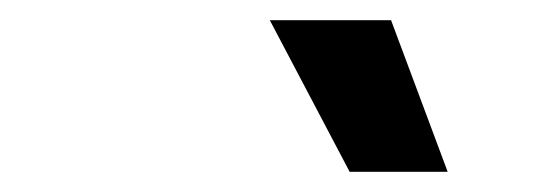

<svg xmlns="http://www.w3.org/2000/svg" viewBox="-20 -755 540 190"><path d="M247 -735H367L423 -585H326Z"/></svg>

Font: Radio Canada Condensed SemiBold
Style: Italic
Weight: 600
Width: 3
Italic angle: -12°
Designer: Charles Daoud, Etienne Aubert Bonn, Alexandre Saumier Demers, Jacques Le Bailly
Foundry: Radio-Canada
Version: Version 2.104; ttfautohint (v1.8.4.7-5d5b);gftools[0.9.28.de